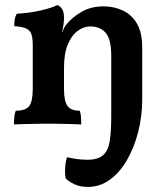

<svg xmlns="http://www.w3.org/2000/svg" viewBox="-20 -487 650 756"><path d="M206 -467Q217 -463 224.5 -451.5Q232 -440 232 -417Q232 -405 230 -389.5Q228 -374 223 -357Q228 -367 232.5 -377Q237 -387 246 -396Q265 -419 301.5 -440.5Q338 -462 388 -462Q428 -462 463 -446Q498 -430 519 -394.5Q540 -359 540 -299V-138L418 -142V-267Q418 -334 395.5 -358.5Q373 -383 335 -383Q310 -383 286 -365.5Q262 -348 247 -312Q232 -276 232 -220V-158H109V-307Q109 -334 104.5 -350Q100 -366 84.5 -374Q69 -382 36 -384Q36 -398 38 -410.5Q40 -423 46 -433Q91 -435 136.5 -445Q182 -455 206 -467ZM232 -194V-138Q232 -88 246 -69.5Q260 -51 294 -51Q298 -39 299 -26.5Q300 -14 300 3Q286 2 264 1.5Q242 1 217.5 0.5Q193 0 170 0Q149 0 123 0.5Q97 1 73.5 1.5Q50 2 35 3Q35 -14 36.5 -28Q38 -42 42 -51Q81 -51 95 -69.5Q109 -88 109 -138V-194ZM326 249Q295 249 273 238.5Q251 228 239 216Q235 199 236.5 174Q238 149 244 132Q261 136 281.5 139Q302 142 324 142Q367 142 387 123Q407 104 412.5 66Q418 28 418 -30V-231H540V-97Q540 -29 524 33Q508 95 479.5 144Q451 193 412 221Q373 249 326 249Z"/></svg>

Font: Vollkorn SemiBold
Style: Regular
Weight: 600
Designer: Friedrich Althausen
Foundry: Friedrich Althausen
Version: Version 5.000